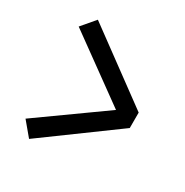

<svg xmlns="http://www.w3.org/2000/svg" viewBox="-130 -677 714 742"><g transform="rotate(30 227.0 -306.0)"><path d="M47 -101 333 -305 47 -512 98 -572 414 -340V-271L98 -40Z"/></g></svg>

Font: Karmilla
Style: Regular
Weight: 400
Designer: Jonathan Pinhorn
Version: Version 1.000